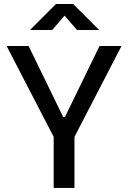

<svg xmlns="http://www.w3.org/2000/svg" viewBox="-20 -918 626 938"><path d="M251.5 -231.4 12.2 -693.4H119.6L288.6 -346.7H297.4L466.3 -693.4H573.7L334.5 -231.4ZM242.2 0V-341.8H343.8V0ZM126.5 -771.5 253.4 -898.4H337.4L464.4 -771.5H356L269.5 -871.6H321.3L234.9 -771.5Z"/></svg>

Font: Cascadia Code
Style: Regular
Weight: 400
Monospace: yes
Designer: Aaron Bell
Foundry: Saja Typeworks
Version: Version 2106.017